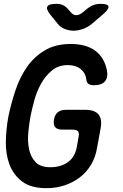

<svg xmlns="http://www.w3.org/2000/svg" viewBox="-20 -970 640 1000"><path d="M390 -261Q393 -281 384.5 -288Q376 -295 356 -295H304Q278 -295 267.5 -307.5Q257 -320 261 -346Q265 -372 280.5 -385Q296 -398 322 -398H424Q473 -398 493 -374Q513 -350 504 -301L486 -203Q478 -152 454.5 -112.5Q431 -73 395.5 -46Q360 -19 316 -4.5Q272 10 222 10Q141 10 95.5 -24.5Q50 -59 29.5 -113Q9 -167 10.5 -234Q12 -301 24 -365Q38 -432 60.5 -499.5Q83 -567 120 -620.5Q157 -674 213 -707.5Q269 -741 348 -741Q387 -741 419 -732.5Q451 -724 475 -706.5Q499 -689 514.5 -663.5Q530 -638 537 -603Q544 -567 526.5 -546.5Q509 -526 471 -526Q451 -526 441 -533Q431 -540 429 -559Q425 -591 399.5 -611Q374 -631 333 -631Q284 -631 250 -602.5Q216 -574 193.5 -533.5Q171 -493 158.5 -446.5Q146 -400 139 -365Q132 -327 127.5 -281Q123 -235 131 -194.5Q139 -154 164.5 -126.5Q190 -99 242 -99Q296 -99 333 -125Q370 -151 380 -204ZM275 -950Q294 -950 308.5 -943Q323 -936 335 -922L348 -907Q361 -891 377 -891Q393 -891 412 -906L433 -924Q449 -937 466.5 -943.5Q484 -950 504 -950Q542 -950 545 -936Q548 -922 516 -895L461 -848Q438 -828 411.5 -819Q385 -810 363 -810Q341 -810 317.5 -819Q294 -828 279 -848L241 -895Q219 -923 227 -936.5Q235 -950 275 -950Z"/></svg>

Font: Maple Mono NL SemiBold
Style: Italic
Weight: 600
Italic angle: -10°
Monospace: yes
Designer: subframe7536
Version: Version 7.000